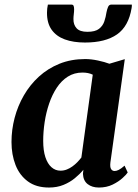

<svg xmlns="http://www.w3.org/2000/svg" viewBox="-20 -830 618 860"><path d="M474.5 -102.5Q472 -81 477.8 -72.5Q483.5 -64 493.5 -64Q501.5 -64 512 -69.2Q522.5 -74.5 538 -88L552 -57.5Q547 -49 529.2 -32.8Q511.5 -16.5 484.5 -3.2Q457.5 10 423 10Q392.5 10 372.8 -5.2Q353 -20.5 351.5 -51.5L353.5 -69.5Q337.5 -50 315.2 -31.8Q293 -13.5 264.2 -1.8Q235.5 10 199.5 10Q142 10 104.8 -17.5Q67.5 -45 49.5 -91.2Q31.5 -137.5 31.5 -194Q31.5 -248.5 45.5 -302Q59.5 -355.5 87 -403Q114.5 -450.5 154.5 -487Q194.5 -523.5 246.5 -544.5Q298.5 -565.5 361.5 -565.5Q388 -565.5 418.5 -559Q449 -552.5 470 -544.5L539 -565ZM395.5 -495.5Q385 -500.5 373.5 -502.8Q362 -505 349.5 -505Q312.5 -505 283.8 -486.8Q255 -468.5 234.2 -437Q213.5 -405.5 200 -365.8Q186.5 -326 180 -283Q173.5 -240 173.5 -199Q173.5 -156 183.2 -126.2Q193 -96.5 210.5 -81Q228 -65.5 251 -65.5Q266 -65.5 279.2 -70.8Q292.5 -76 304.2 -84.5Q316 -93 326 -103.2Q336 -113.5 344.5 -124.5ZM299.5 -809.5Q307.5 -809.5 309.8 -803.5Q312 -797.5 312 -788Q312 -778 310.5 -766.5Q309 -755 309 -745Q308.5 -719.5 323 -703.5Q337.5 -687.5 371.5 -687.5Q406.5 -687.5 423.5 -700.8Q440.5 -714 447.2 -734Q454 -754 457 -775Q459.5 -788 464 -798.8Q468.5 -809.5 479 -809.5H570.5Q570.5 -806 570.5 -802.2Q570.5 -798.5 569.5 -794Q556 -712 504 -675.8Q452 -639.5 360.5 -639.5Q308.5 -639.5 270.2 -653.5Q232 -667.5 211 -697.2Q190 -727 190.5 -774Q190.5 -782.5 191.5 -791.5Q192.5 -800.5 194.5 -809.5Z"/></svg>

Font: Merriweather 24pt
Style: Bold Italic
Weight: 700
Italic angle: -7.8°
Designer: Eben Sorkin
Foundry: Eben Sorkin
Version: Version 2.101